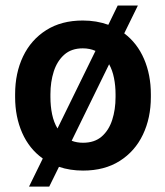

<svg xmlns="http://www.w3.org/2000/svg" viewBox="-20 -613 604 701"><path d="M35.2 -258.8V-269Q35.2 -346.2 64.2 -407Q93.3 -467.8 148.7 -502.9Q204.1 -538.1 282.2 -538.1Q332.5 -538.1 375.5 -522.5L409.7 -592.8H483.4L433.6 -491.2Q481 -455.6 505.9 -397.7Q530.8 -339.8 530.8 -269V-258.8Q530.8 -182.1 501.7 -121.3Q472.7 -60.5 417.2 -25.4Q361.8 9.8 283.2 9.8Q235.8 9.8 195.3 -3.9L159.7 68.4H85.9L136.2 -34.2Q86.9 -69.3 61 -127.9Q35.2 -186.5 35.2 -258.8ZM164.1 -269V-258.8Q164.1 -225.6 170.2 -196Q176.3 -166.5 189.9 -144L328.6 -427.2Q307.6 -436.5 282.2 -436.5Q240.7 -436.5 214.6 -413.3Q188.5 -390.1 176.3 -352.1Q164.1 -314 164.1 -269ZM401.9 -269Q401.9 -299.8 396.2 -328.1Q390.6 -356.4 378.4 -378.4L241.7 -99.1Q260.3 -91.8 283.2 -91.8Q325.2 -91.8 351.3 -114.5Q377.4 -137.2 389.6 -175Q401.9 -212.9 401.9 -258.8Z"/></svg>

Font: Vazirmatn UI SemiBold
Style: Regular
Weight: 600
Designer: Saber Rastikerdar
Foundry: Saber Rastikerdar
Version: Version 33.003